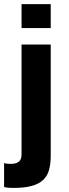

<svg xmlns="http://www.w3.org/2000/svg" viewBox="-38 -734 336 935"><path d="M-18.1 60.1Q-8.8 64 12.2 64Q22.9 64 33 62.3Q43 60.5 50.5 55.7Q58.1 50.8 62.5 41.7Q66.9 32.7 66.9 18.1V-517.1H209V24.9Q209 64.5 200.7 94Q192.4 123.5 171.6 142.8Q150.9 162.1 115.7 171.6Q80.6 181.2 26.9 181.2Q14.2 181.2 2.9 180.2Q-8.3 179.2 -18.1 176.8ZM66.9 -597.2V-713.9H209V-597.2Z"/></svg>

Font: XB Khoramshahr
Style: Bold
Weight: 700
Designer: Behnam
Foundry: Irmug
Version: Version 8.005 2009